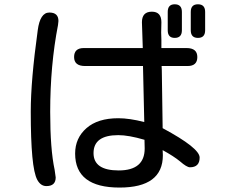

<svg xmlns="http://www.w3.org/2000/svg" viewBox="-20 -804 1040 887"><path d="M640.6 -499H373Q322.3 -499 322.3 -540.5Q322.3 -582 367.2 -582H639.6L635.7 -701.2Q635.7 -750 681.6 -750Q725.6 -750 725.6 -701.2L724.6 -653.3L725.6 -620.1V-582H841.8Q891.6 -582 891.6 -540.5Q891.6 -499 846.7 -499H726.6L727.5 -480.5L731.4 -211.9Q902.3 -120.1 902.3 -76.2Q902.3 -31.2 857.4 -31.2Q842.8 -31.2 811.5 -58.6Q783.2 -82 731.4 -110.4L732.4 -86.9Q732.4 62.5 532.2 62.5Q327.1 62.5 327.1 -94.7Q327.1 -166 379.4 -211.9Q431.6 -257.8 526.4 -257.8Q578.1 -257.8 646.5 -240.2L640.6 -499ZM647.5 -158.2Q574.2 -179.7 526.4 -179.7Q412.1 -179.7 412.1 -96.7Q412.1 -16.6 528.3 -16.6Q648.4 -16.6 648.4 -118.2L647.5 -158.2ZM208 -746.1Q250 -746.1 250 -707L248 -688.5Q211.9 -502.9 211.9 -287.1Q211.9 -114.3 232.4 -19.5L237.3 15.6Q237.3 55.7 194.3 55.7Q168 55.7 152.3 26.9Q136.7 -2 129.4 -80.6Q122.1 -159.2 122.1 -289.1Q122.1 -431.6 154.3 -664.1Q165 -746.1 208 -746.1ZM861.3 -749Q861.3 -784.2 894.5 -784.2Q927.7 -784.2 927.7 -749V-664.1Q927.7 -628.9 894.5 -628.9Q861.3 -628.9 861.3 -664.1V-749ZM754.9 -749Q754.9 -784.2 787.1 -784.2Q820.3 -784.2 820.3 -749V-664.1Q820.3 -628.9 787.1 -628.9Q754.9 -628.9 754.9 -664.1V-749Z"/></svg>

Font: jf-openhuninn-1.0
Style: Regular
Weight: 400
Designer: [Kosugi Maru]
      Designed by Motoya company      

      [Varela Round]
      Joe Prince(Latin component); Avraham Co
Foundry: justfont CO.,LTD.
Version: 1.0